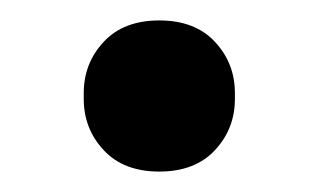

<svg xmlns="http://www.w3.org/2000/svg" viewBox="-20 -156 312 188"><path d="M136 12Q101 12 81.5 -9Q62 -30 62 -59V-65Q62 -94 81.5 -115Q101 -136 136 -136Q171 -136 190.5 -115Q210 -94 210 -65V-59Q210 -30 190.5 -9Q171 12 136 12Z"/></svg>

Font: IBM Plex Serif Medium
Style: Regular
Weight: 500
Designer: Mike Abbink, Paul van der Laan, Pieter van Rosmalen
Foundry: Bold Monday
Version: Version 2.5